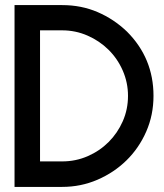

<svg xmlns="http://www.w3.org/2000/svg" viewBox="-20 -735 644 753"><path d="M137 -102H224Q277 -102 324 -122.5Q371 -143 406 -178Q441 -213 461.5 -259.5Q482 -306 482 -359Q482 -411 461.5 -458Q441 -505 405.5 -540Q370 -575 323 -595.5Q276 -616 224 -616H137ZM37 -2V-715H224Q299 -715 363 -687.5Q427 -660 478 -611Q582 -507 582 -359Q582 -284 553.5 -219Q525 -154 476 -106Q427 -58 362 -30Q297 -2 224 -2Z"/></svg>

Font: Fundamental  Brigade
Style: Regular
Weight: 400
Designer: Peter Wiegel, original typeface by Arno Drescher 1935
Foundry: Peter Wiegel
Version: Version 0.000 2012 initial release